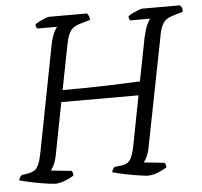

<svg xmlns="http://www.w3.org/2000/svg" viewBox="-58 -757 852 810"><g transform="rotate(-5 368.0 -352.0)"><path d="M143 0Q137 0 122 -2Q107 -4 88.5 -7Q70 -10 50.5 -14Q31 -18 16 -21.5Q1 -25 -7 -28Q-5 -35 -0.5 -41.5Q4 -48 6 -49L32 -53Q48 -56 59 -62Q70 -68 78 -85.5Q86 -103 93 -139L179 -583Q185 -614 194.5 -634.5Q204 -655 210 -659H126Q123 -662 121 -666Q119 -670 119 -677Q125 -682 137 -688Q149 -694 161.5 -699Q174 -704 180 -704H340Q343 -700 346.5 -693.5Q350 -687 350 -676L306 -663Q289 -658 277.5 -649.5Q266 -641 258.5 -624Q251 -607 245 -576L209 -391Q254 -391 301.5 -391.5Q349 -392 393.5 -393.5Q438 -395 475 -396.5Q512 -398 537 -399L573 -583Q581 -618 589.5 -636Q598 -654 603 -659H518Q517 -661 515 -666Q513 -671 513 -677Q520 -683 532.5 -689Q545 -695 557 -699.5Q569 -704 573 -704H733Q735 -701 739.5 -695.5Q744 -690 742 -676L699 -663Q686 -659 674.5 -652Q663 -645 654 -628.5Q645 -612 639 -576L549 -118Q545 -96 537 -79.5Q529 -63 523 -57L610 -48Q612 -47 614.5 -40.5Q617 -34 617 -28Q600 -17 577.5 -8.5Q555 0 537 0Q530 0 515 -2Q500 -4 481.5 -7Q463 -10 444 -14Q425 -18 410 -21.5Q395 -25 387 -28Q389 -36 393 -41.5Q397 -47 399 -49L426 -52Q444 -54 455 -61.5Q466 -69 473.5 -87.5Q481 -106 487 -139L526 -341H199L156 -119Q151 -94 143 -78.5Q135 -63 130 -57L218 -48Q220 -45 221.5 -40Q223 -35 223 -28Q205 -16 182.5 -8Q160 0 143 0Z"/></g></svg>

Font: Texturina Medium 12pt Thin
Style: Italic
Weight: 250
Italic angle: -11°
Version: Version 1.002